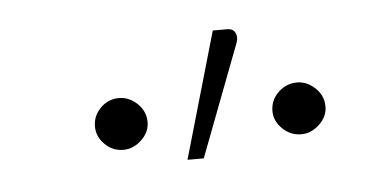

<svg xmlns="http://www.w3.org/2000/svg" viewBox="-27 -769 455 229"><g transform="rotate(-5 200.0 -654.5)"><path d="M190 -579 233.5 -730H251Q257.5 -730 260.2 -725Q263 -720 260.5 -713L209.5 -579ZM359.5 -628Q359.5 -616 349.8 -606.8Q340 -597.5 328 -597.5Q315 -597.5 305.5 -606.8Q296 -616 296 -628Q296 -641 305.5 -650.2Q315 -659.5 328 -659.5Q340 -659.5 349.8 -650.2Q359.5 -641 359.5 -628ZM146.5 -628Q146.5 -616 136.8 -606.8Q127 -597.5 115 -597.5Q102 -597.5 92.8 -606.8Q83.5 -616 83.5 -628Q83.5 -641 92.8 -650.2Q102 -659.5 115 -659.5Q127 -659.5 136.8 -650.2Q146.5 -641 146.5 -628Z"/></g></svg>

Font: Lato ExtraLight
Style: Regular
Weight: 275
Designer: Lukasz Dziedzic with Adam Twardoch and Botio Nikoltchev
Foundry: tyPoland Lukasz Dziedzic
Version: Version 2.015; 2015-08-06; http://www.latofonts.com/